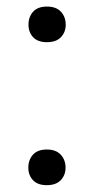

<svg xmlns="http://www.w3.org/2000/svg" viewBox="-20 -553 282 579"><path d="M65.4 -47.4Q65.4 -70.8 79.3 -86.4Q93.3 -102.1 121.1 -102.1Q148.9 -102.1 163.3 -86.4Q177.7 -70.8 177.7 -47.4Q177.7 -24.9 163.3 -9.8Q148.9 5.4 121.1 5.4Q93.3 5.4 79.3 -9.8Q65.4 -24.9 65.4 -47.4ZM65.9 -478.5Q65.9 -502 79.8 -517.6Q93.8 -533.2 121.6 -533.2Q149.4 -533.2 163.8 -517.6Q178.2 -502 178.2 -478.5Q178.2 -456.1 163.8 -440.9Q149.4 -425.8 121.6 -425.8Q93.8 -425.8 79.8 -440.9Q65.9 -456.1 65.9 -478.5Z"/></svg>

Font: Roboto
Style: Regular
Weight: 400
Designer: Google
Version: Version 2.001047; 2015